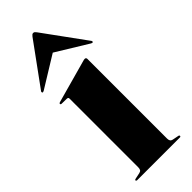

<svg xmlns="http://www.w3.org/2000/svg" viewBox="-221 -683 710 710"><g transform="rotate(-45 133.5 -328.5)"><path d="M208 -448V-30.5Q208 -23 210.8 -18.8Q213.5 -14.5 220 -13L243 -8.5Q246.5 -8 247.8 -6.8Q249 -5.5 249 -4Q249 -2 247.8 -1Q246.5 0 244 0H21Q19 0 17.5 -1Q16 -2 16 -4Q16 -5.5 17.2 -6.5Q18.5 -7.5 21.5 -8L45.5 -13Q52 -14.5 54.8 -18.8Q57.5 -23 57.5 -30.5V-390Q57.5 -393.5 55.8 -395.2Q54 -397 49.5 -397L23.5 -397.5Q21 -397.5 19.8 -398.5Q18.5 -399.5 18.5 -401.5Q18.5 -403.5 19.8 -404.5Q21 -405.5 23 -406L189 -452Q194.5 -453.5 196.5 -454Q198.5 -454.5 201.5 -454.5Q204.5 -454.5 206.2 -452.5Q208 -450.5 208 -448ZM168.4 -575.5H99.1L258.4 -478Q260.7 -477 262.7 -476.5Q264.7 -476 265.6 -477Q267 -478 267 -480.2Q267 -482.5 265.2 -484.5L145.5 -649Q142.3 -653 140.1 -655Q137.8 -657 133.8 -657Q130.6 -657 128.1 -655Q125.7 -653 122.5 -649L2.8 -484.5Q1 -482.5 1.2 -480.2Q1.5 -478 2.4 -477Q3.7 -476 5.7 -476.5Q7.8 -477 10 -478Z"/></g></svg>

Font: Fraunces 120pt
Style: Bold
Weight: 700
Version: Version 1.000;[b76b70a41]